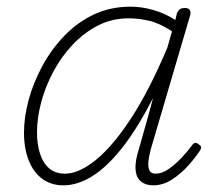

<svg xmlns="http://www.w3.org/2000/svg" viewBox="-20 -539 662 576"><path d="M170 17Q134 17 107.5 -2Q81 -21 66.5 -57Q52 -93 52 -141Q52 -188 66 -239.5Q80 -291 107 -341Q134 -391 173 -431.5Q212 -472 261.5 -495.5Q311 -519 372 -519Q405 -519 440 -509Q475 -499 506 -479L511 -500Q515 -508 520 -511.5Q525 -515 535 -515Q545 -515 549 -509.5Q553 -504 551 -495L432 -90Q426 -67 425 -51Q424 -35 429 -26.5Q434 -18 447 -18Q466 -18 486 -32Q506 -46 524.5 -65.5Q543 -85 556 -103Q561 -110 565.5 -110.5Q570 -111 576 -106Q584 -101 583.5 -96.5Q583 -92 579 -86Q566 -66 544.5 -42Q523 -18 496 -0.5Q469 17 440 17Q423 17 410.5 10.5Q398 4 392 -8.5Q386 -21 386.5 -40.5Q387 -60 395 -86Q406 -126 417.5 -165.5Q429 -205 439 -245Q392 -153 346.5 -95.5Q301 -38 257 -10.5Q213 17 170 17ZM91 -142Q91 -106 100 -78Q109 -50 127.5 -34Q146 -18 175 -18Q217 -18 268 -59.5Q319 -101 373.5 -184.5Q428 -268 482 -396L496 -445Q458 -470 426.5 -477Q395 -484 366 -484Q316 -484 274 -462.5Q232 -441 198 -405Q164 -369 140 -324Q116 -279 103.5 -232Q91 -185 91 -142Z"/></svg>

Font: Playwrite AU QLD Thin
Style: Regular
Weight: 250
Designer: Veronika Burian, José Scaglione
Foundry: TypeTogether
Version: Version 1.002